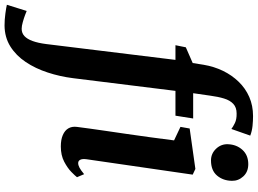

<svg xmlns="http://www.w3.org/2000/svg" viewBox="-285 -694 1106 824"><g transform="rotate(90 268.0 -282.0)"><path d="M134 -603Q141.5 -647.5 160 -685.8Q178.5 -724 206.8 -753.2Q235 -782.5 272.2 -798.8Q309.5 -815 354 -815Q374 -815 396.2 -812.8Q418.5 -810.5 438 -803L409.5 -722Q400.5 -729 384.2 -737Q368 -745 343 -744.5Q317 -744.5 301.8 -730.2Q286.5 -716 278.8 -690.5Q271 -665 266.5 -631L256 -558H364.5L352.5 -482H246L191.5 -42.5Q184.5 13.5 167.2 66.2Q150 119 122.2 160.5Q94.5 202 55.5 226.5Q16.5 251 -34.5 251.5Q-59.5 251.5 -85.2 248Q-111 244.5 -123.5 241.5L-97 156.5Q-94 158 -80 163.2Q-66 168.5 -49.2 173.2Q-32.5 178 -20.5 178Q-2 178 10.8 166.2Q23.5 154.5 32 131.2Q40.5 108 45 73L113 -482H50L59 -526.5L126.5 -556ZM484.5 10Q455.5 10 435.8 1.5Q416 -7 407 -22.2Q398 -37.5 400.5 -58.5Q403 -81 407.8 -113.5Q412.5 -146 418.2 -186.5Q424 -227 431 -274Q438 -321 444.8 -372Q451.5 -423 458.5 -476L400.5 -503.5L407.5 -543L581 -567.5L605.5 -556L539.5 -101Q537 -83 541.5 -73.8Q546 -64.5 556 -64.5Q565 -64.5 575.8 -70.2Q586.5 -76 603.5 -90L616.5 -59.5Q611 -52 594.2 -35.5Q577.5 -19 550 -4.5Q522.5 10 484.5 10ZM544.5 -634.5Q515 -634.5 494.2 -656.5Q473.5 -678.5 475 -708Q476.5 -744.5 499.2 -769.5Q522 -794.5 560.5 -794.5Q593.5 -794.5 613 -773.2Q632.5 -752 632 -724.5Q631.5 -686.5 609.5 -660.5Q587.5 -634.5 544.5 -634.5Z"/></g></svg>

Font: Merriweather
Style: Bold Italic
Weight: 700
Italic angle: -7.8°
Version: Version 2.101